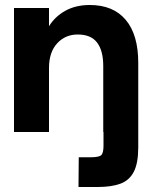

<svg xmlns="http://www.w3.org/2000/svg" viewBox="-20 -528 609 768"><path d="M36 0V-496H176V-423Q200 -462 241.5 -485Q283 -508 339 -508Q433 -508 483 -448.5Q533 -389 533 -277V61Q533 125 515 159.5Q497 194 461 207Q425 220 371 220H294L295 101H344Q376 101 385 92.5Q394 84 394 55V0H393V-264Q393 -325 368.5 -357.5Q344 -390 291 -390Q241 -390 208.5 -354.5Q176 -319 176 -256V0Z"/></svg>

Font: Host Grotesk Black
Style: Regular
Weight: 900
Designer: Doğukan Karapınar based on Poppins by Indian Type Foundry, Jonny Pinhorn
Foundry: Element Type
Version: Version 1.000; ttfautohint (v1.8.4.7-5d5b);gftools[0.9.33]